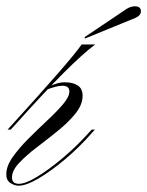

<svg xmlns="http://www.w3.org/2000/svg" viewBox="-24 -580 467 609"><path d="M10 -169H0L12 -182Q104 -283 160.5 -348Q217 -413 235 -439H278Q238 -409 178.5 -349.5Q119 -290 23 -183ZM36 3Q57 3 94 -19.5Q131 -42 174 -78Q217 -114 255 -156L267 -169H277L268 -159Q227 -112 181.5 -74Q136 -36 97.5 -13.5Q59 9 35 9Q22 9 9 0.5Q-4 -8 -4 -27Q-4 -53 16 -81.5Q36 -110 66 -140Q96 -170 126 -198Q156 -226 176 -249.5Q196 -273 196 -290Q196 -308 174 -308Q164 -308 151 -304.5Q138 -301 122 -295L130 -306Q143 -311 155.5 -315Q168 -319 182 -319Q207 -319 222.5 -309Q238 -299 238 -276Q238 -248 215.5 -220Q193 -192 159.5 -165Q126 -138 92.5 -112.5Q59 -87 36.5 -63Q14 -39 14 -17Q14 3 36 3ZM246 -458 244 -462 378 -552Q391 -560 404 -560Q423 -560 423 -544Q423 -531 405 -523Z"/></svg>

Font: Ballet
Style: Regular
Weight: 400
Designer: Maximiliano R. Sproviero
Foundry: Omnibus-Type
Version: Version 1.100